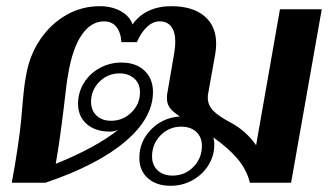

<svg xmlns="http://www.w3.org/2000/svg" viewBox="-20 -590 1063 620"><path d="M1019 -560 920 0H787Q776 -44 745 -79.5Q714 -115 669 -146Q672 -136 672 -123Q672 -87 653 -56.5Q634 -26 601.5 -8Q569 10 531 10Q485 10 457.5 -14.5Q430 -39 430 -80Q430 -133 467.5 -171.5Q505 -210 561 -214Q539 -228 529 -241Q519 -254 519 -273Q519 -282 520 -287L543 -421Q546 -439 546 -455Q546 -487 533 -504Q520 -521 496 -521Q474 -521 455 -503.5Q436 -486 422 -454H372Q370 -486 355.5 -503.5Q341 -521 316 -521Q274 -521 244 -477.5Q214 -434 200 -350Q196 -332 186 -243Q173 -135 160 -61Q289 -113 362 -171Q350 -165 335 -165Q288 -165 260 -189.5Q232 -214 232 -255Q232 -291 250.5 -321.5Q269 -352 301.5 -370Q334 -388 372 -388Q419 -388 446.5 -362Q474 -336 474 -293Q474 -209 384.5 -133Q295 -57 127 0H18L28 -56Q47 -171 51 -234L53 -255Q58 -316 64 -345Q75 -411 109.5 -462Q144 -513 194 -541.5Q244 -570 302 -570Q341 -570 370 -554Q399 -538 408 -511Q428 -540 460 -555Q492 -570 533 -570Q602 -570 640 -538Q678 -506 678 -449Q678 -433 675 -415L652 -287Q651 -283 651 -275Q651 -250 669 -232Q687 -214 727 -193Q776 -166 807 -121L884 -560ZM432 -292Q432 -320 413.5 -336.5Q395 -353 366 -353Q328 -353 301 -326Q274 -299 274 -261Q274 -234 291.5 -217Q309 -200 339 -200Q377 -200 404.5 -227Q432 -254 432 -292ZM632 -119Q632 -147 614 -164Q596 -181 565 -181Q526 -181 498.5 -153Q471 -125 471 -85Q471 -57 489 -40Q507 -23 537 -23Q577 -23 604.5 -51Q632 -79 632 -119Z"/></svg>

Font: Fahkwang SemiBold
Style: Italic
Weight: 600
Italic angle: -10°
Version: Version 1.000; ttfautohint (v1.6)